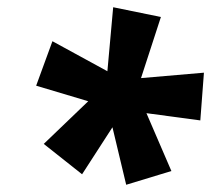

<svg xmlns="http://www.w3.org/2000/svg" viewBox="-20 -788 584 531"><path d="M329 -277 291 -436 207 -306 101 -390 224 -508 80 -551 125 -674 277 -591 293 -768 425 -741 370 -572 544 -587 534 -455 385 -475 454 -315Z"/></svg>

Font: Noto Sans Display Extra
Style: Italic
Weight: 800
Italic angle: -12°
Designer: Monotype Design Team
Foundry: Monotype Imaging Inc.
Version: Version 1.900